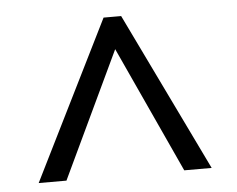

<svg xmlns="http://www.w3.org/2000/svg" viewBox="-40 -766 672 544"><g transform="rotate(-5 296.0 -493.5)"><path d="M273 -719H323L541 -268H463L298 -627L128 -268H49Z"/></g></svg>

Font: utelugu25
Style: Book
Weight: 400
Designer: Jelle Bosma - Monotype Design Team
Foundry: Monotype Imaging Inc.
Version: Version 2.003